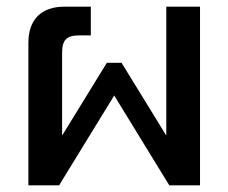

<svg xmlns="http://www.w3.org/2000/svg" viewBox="-20 -555 684 575"><path d="M65 -426Q65 -479 93 -507Q121 -535 173 -535H252V-449H216Q189 -449 177.5 -437.5Q166 -426 166 -398V-149L300 -367H344L478 -149V-535H579V0H487L322 -269L157 0H65Z"/></svg>

Font: Prompt
Style: Regular
Weight: 400
Designer: Katatrad Team
Foundry: CadsonDemak
Version: Version 1.001